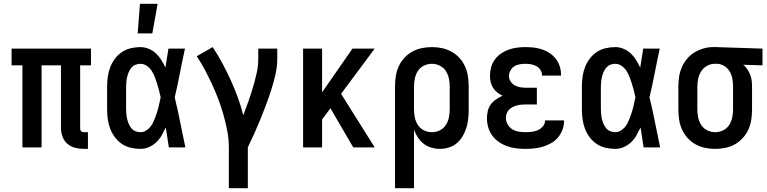

<svg xmlns="http://www.w3.org/2000/svg" viewBox="-20 -776 4040 1011"><path d="M443 8H423Q399 8 376.5 2.5Q354 -3 336 -18Q318 -33 309.5 -55.5Q301 -78 301 -101V-432H199V0H98V-432H41V-520H459V-432H402V-101Q402 -97 403 -92.5Q404 -88 407 -85Q410 -82 414 -81Q418 -80 423 -80H443Z M720 8Q694 8 668.5 2Q643 -4 621.5 -18.5Q600 -33 584.5 -54Q569 -75 560 -99Q551 -123 547.5 -148.5Q544 -174 544 -200V-320Q544 -346 547.5 -371.5Q551 -397 560 -421Q569 -445 584.5 -466Q600 -487 621.5 -501.5Q643 -516 668.5 -522Q694 -528 720 -528Q742 -528 763.5 -519Q785 -510 801.5 -494.5Q818 -479 830 -459.5Q842 -440 851 -420Q855 -445 859 -470Q863 -495 867 -520H954Q940 -456 927.5 -391.5Q915 -327 900 -263Q916 -198 929 -132Q942 -66 956 0H869Q865 -26 861 -52.5Q857 -79 853 -105Q843 -84 831.5 -63.5Q820 -43 803 -27Q786 -11 764.5 -1.5Q743 8 720 8ZM720 -80Q734 -80 746.5 -87Q759 -94 768.5 -104.5Q778 -115 784.5 -128Q791 -141 796 -154Q801 -167 805.5 -180.5Q810 -194 813.5 -208Q817 -222 820 -236Q823 -250 826 -264Q822 -282 817.5 -299.5Q813 -317 807.5 -334.5Q802 -352 795.5 -369.5Q789 -387 779 -402.5Q769 -418 753.5 -429Q738 -440 720 -440Q706 -440 693.5 -435Q681 -430 672.5 -420Q664 -410 658.5 -397.5Q653 -385 650 -372.5Q647 -360 645.5 -346.5Q644 -333 644 -320V-200Q644 -187 645.5 -173.5Q647 -160 650 -147.5Q653 -135 658.5 -122.5Q664 -110 672.5 -100Q681 -90 693.5 -85Q706 -80 720 -80ZM705 -600 717 -756H810L782 -600Z M1185 215V0Q1185 -43 1177 -85Q1169 -127 1157.5 -168.5Q1146 -210 1131 -250Q1116 -290 1098 -329Q1080 -368 1060 -406Q1040 -444 1016 -480L1100 -528Q1127 -487 1150.5 -443.5Q1174 -400 1194.5 -355Q1215 -310 1232 -263.5Q1249 -217 1261 -169Q1275 -205 1288 -242Q1301 -279 1312 -316Q1323 -353 1331.5 -391Q1340 -429 1340 -468V-520H1440V-468Q1440 -427 1431 -386.5Q1422 -346 1409.5 -306.5Q1397 -267 1382.5 -228Q1368 -189 1352.5 -151Q1337 -113 1320 -75Q1303 -37 1285 0V215Z M1840 0 1720 -206 1676 -147V0H1576V-520H1676V-290L1836 -520H1953L1776 -282L1953 0Z M2060 215V-320Q2060 -347 2064 -374Q2068 -401 2079 -425.5Q2090 -450 2108.5 -470.5Q2127 -491 2150.5 -504Q2174 -517 2200.5 -522.5Q2227 -528 2254 -528Q2281 -528 2307.5 -522.5Q2334 -517 2357.5 -504Q2381 -491 2399.5 -470.5Q2418 -450 2429 -425.5Q2440 -401 2444 -374Q2448 -347 2448 -320V-200Q2448 -176 2445.5 -151.5Q2443 -127 2436 -104Q2429 -81 2416.5 -59.5Q2404 -38 2386 -22.5Q2368 -7 2344.5 0.5Q2321 8 2296 8Q2274 8 2251.5 1.5Q2229 -5 2211 -19Q2193 -33 2180.5 -52Q2168 -71 2160 -93V215ZM2254 -80Q2276 -80 2295.5 -89.5Q2315 -99 2327 -117Q2339 -135 2343.5 -156.5Q2348 -178 2348 -200V-320Q2348 -342 2343.5 -363.5Q2339 -385 2327 -403Q2315 -421 2295.5 -430.5Q2276 -440 2254 -440Q2232 -440 2212.5 -430.5Q2193 -421 2181 -403Q2169 -385 2164.5 -363.5Q2160 -342 2160 -320V-200Q2160 -178 2164.5 -156.5Q2169 -135 2181 -117Q2193 -99 2212.5 -89.5Q2232 -80 2254 -80Z M2747 8Q2723 8 2698.5 5Q2674 2 2651 -6Q2628 -14 2607.5 -28Q2587 -42 2572.5 -61.5Q2558 -81 2551 -105Q2544 -129 2544 -153Q2544 -172 2548.5 -191.5Q2553 -211 2564.5 -226.5Q2576 -242 2592.5 -253Q2609 -264 2626 -272Q2611 -279 2598 -289.5Q2585 -300 2576 -314Q2567 -328 2563.5 -344.5Q2560 -361 2560 -377Q2560 -400 2566 -422Q2572 -444 2585.5 -462.5Q2599 -481 2618 -494Q2637 -507 2658 -514.5Q2679 -522 2701.5 -525Q2724 -528 2747 -528Q2769 -528 2791 -525.5Q2813 -523 2834 -516Q2855 -509 2874 -496.5Q2893 -484 2906.5 -466.5Q2920 -449 2927 -428Q2934 -407 2934 -385V-378H2834V-381Q2834 -395 2825.5 -408Q2817 -421 2804 -428Q2791 -435 2776.5 -437.5Q2762 -440 2747 -440Q2732 -440 2716.5 -437.5Q2701 -435 2688.5 -427Q2676 -419 2668 -405Q2660 -391 2660 -376Q2660 -361 2668.5 -347.5Q2677 -334 2690.5 -326.5Q2704 -319 2719.5 -316.5Q2735 -314 2750 -314H2807V-226H2750Q2738 -226 2726 -225Q2714 -224 2702.5 -221Q2691 -218 2680 -212.5Q2669 -207 2660.5 -198.5Q2652 -190 2648 -178.5Q2644 -167 2644 -155Q2644 -137 2653.5 -120.5Q2663 -104 2678 -95Q2693 -86 2711 -83Q2729 -80 2747 -80Q2764 -80 2780.5 -82Q2797 -84 2812 -90.5Q2827 -97 2838.5 -110.5Q2850 -124 2850 -140V-142H2950V-138Q2950 -114 2941.5 -92Q2933 -70 2918 -52Q2903 -34 2882.5 -22.5Q2862 -11 2839.5 -4Q2817 3 2793.5 5.5Q2770 8 2747 8Z M3220 8Q3194 8 3168.5 2Q3143 -4 3121.5 -18.5Q3100 -33 3084.5 -54Q3069 -75 3060 -99Q3051 -123 3047.5 -148.5Q3044 -174 3044 -200V-320Q3044 -346 3047.5 -371.5Q3051 -397 3060 -421Q3069 -445 3084.5 -466Q3100 -487 3121.5 -501.5Q3143 -516 3168.5 -522Q3194 -528 3220 -528Q3242 -528 3263.5 -519Q3285 -510 3301.5 -494.5Q3318 -479 3330 -459.5Q3342 -440 3351 -420Q3355 -445 3359 -470Q3363 -495 3367 -520H3454Q3440 -456 3427.5 -391.5Q3415 -327 3400 -263Q3416 -198 3429 -132Q3442 -66 3456 0H3369Q3365 -26 3361 -52.5Q3357 -79 3353 -105Q3343 -84 3331.5 -63.5Q3320 -43 3303 -27Q3286 -11 3264.5 -1.5Q3243 8 3220 8ZM3220 -80Q3234 -80 3246.5 -87Q3259 -94 3268.5 -104.5Q3278 -115 3284.5 -128Q3291 -141 3296 -154Q3301 -167 3305.5 -180.5Q3310 -194 3313.5 -208Q3317 -222 3320 -236Q3323 -250 3326 -264Q3322 -282 3317.5 -299.5Q3313 -317 3307.5 -334.5Q3302 -352 3295.5 -369.5Q3289 -387 3279 -402.5Q3269 -418 3253.5 -429Q3238 -440 3220 -440Q3206 -440 3193.5 -435Q3181 -430 3172.5 -420Q3164 -410 3158.5 -397.5Q3153 -385 3150 -372.5Q3147 -360 3145.5 -346.5Q3144 -333 3144 -320V-200Q3144 -187 3145.5 -173.5Q3147 -160 3150 -147.5Q3153 -135 3158.5 -122.5Q3164 -110 3172.5 -100Q3181 -90 3193.5 -85Q3206 -80 3220 -80Z M3746 8Q3719 8 3692.5 2.5Q3666 -3 3642.5 -16Q3619 -29 3600.5 -49.5Q3582 -70 3571 -94.5Q3560 -119 3556 -146Q3552 -173 3552 -200V-320Q3552 -346 3556 -372Q3560 -398 3570 -421.5Q3580 -445 3597 -465.5Q3614 -486 3636 -499.5Q3658 -513 3683 -520.5Q3708 -528 3734 -528H3750L3995 -520V-432L3894 -435Q3906 -425 3915 -411.5Q3924 -398 3930 -383Q3936 -368 3938 -352Q3940 -336 3940 -320V-200Q3940 -173 3936 -146Q3932 -119 3921 -94.5Q3910 -70 3891.5 -49.5Q3873 -29 3849.5 -16Q3826 -3 3799.5 2.5Q3773 8 3746 8ZM3746 -80Q3768 -80 3787.5 -89.5Q3807 -99 3819 -117Q3831 -135 3835.5 -156.5Q3840 -178 3840 -200V-320Q3840 -340 3836.5 -360.5Q3833 -381 3823 -398.5Q3813 -416 3795.5 -427.5Q3778 -439 3757 -440H3743Q3722 -440 3703 -429.5Q3684 -419 3672.5 -401Q3661 -383 3656.5 -362Q3652 -341 3652 -320V-200Q3652 -178 3656.5 -156.5Q3661 -135 3673 -117Q3685 -99 3704.5 -89.5Q3724 -80 3746 -80Z"/></svg>

Font: Iosevka Semibold
Style: Regular
Weight: 600
Monospace: yes
Designer: Belleve Invis
Foundry: Belleve Invis
Version: Version 33.2.3; ttfautohint (v1.8.4)